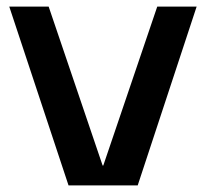

<svg xmlns="http://www.w3.org/2000/svg" viewBox="-20 -560 622 580"><path d="M8 -540H127L290 -60H292L455 -540H574L396 0H187Z"/></svg>

Font: Pathway Extreme 72pt SemiBold
Style: Regular
Weight: 600
Designer: Eduardo Rodriguez Tunni
Foundry: Eduardo Rodriguez Tunni
Version: Version 1.001;gftools[0.9.26]